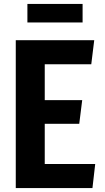

<svg xmlns="http://www.w3.org/2000/svg" viewBox="-20 -954 533 974"><path d="M60 0V-750H458L443 -628H207V-446H397L382 -326H207V-122H463L449 0ZM119 -840V-934H399V-840Z"/></svg>

Font: Freeman
Style: Regular
Weight: 400
Designer: Vernon Adams, Aoife Mooney, Rodrigo Fuenzalida
Foundry: Rodrigo Fuenzalida
Version: Version 1.000; ttfautohint (v1.8.4.7-5d5b)